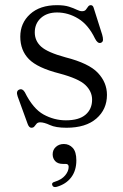

<svg xmlns="http://www.w3.org/2000/svg" viewBox="-20 -496 490 762"><path d="M206.5 -446.5Q166.5 -446.5 142.2 -424.5Q118 -402.5 118 -367.5Q118 -334 143.2 -311Q168.5 -288 240 -268.5Q332.5 -245 368.5 -206.8Q404.5 -168.5 404.5 -119.5Q404.5 -62 362.5 -25.5Q320.5 11 244 11Q201 11 178 0.2Q155 -10.5 139.5 -10.5Q130 -10.5 125.2 -5Q120.5 0.5 116.5 5.8Q112.5 11 104.5 11Q95.5 11 90 -3.5L50 -113.5Q42.5 -135 56.5 -140.5Q69.5 -145.5 78.5 -130Q111 -64.5 153 -41.5Q195 -18.5 241.5 -18.5Q293.5 -18.5 319.5 -40.8Q345.5 -63 345.5 -100.5Q345.5 -133 319 -158.5Q292.5 -184 215.5 -204.5Q129 -226.5 94.8 -261.2Q60.5 -296 60.5 -350.5Q60.5 -404.5 99.5 -440Q138.5 -475.5 206.5 -475.5Q235 -475.5 253.8 -469.5Q272.5 -463.5 284.5 -457.5Q296.5 -451.5 305.5 -451.5Q316 -451.5 320.8 -457.5Q325.5 -463.5 329.5 -469.5Q333.5 -475.5 340.5 -475.5Q349.5 -475.5 352.5 -462.5L385.5 -358.5Q389 -346.5 388.8 -337.8Q388.5 -329 380 -326Q367.5 -322 357 -343Q330.5 -398 290.5 -422.2Q250.5 -446.5 206.5 -446.5ZM229.5 154.5Q209.5 154.5 199.2 143.5Q189 132.5 189 116.5Q189 98.5 201.8 87Q214.5 75.5 233.5 75.5Q254.5 75.5 268.8 91Q283 106.5 283 140.5Q283 181 262.5 208Q242 235 205 245.5Q191 249 187.5 239Q183.5 229 197 225.5Q224.5 217 238.5 200.2Q252.5 183.5 252.5 166Q252.5 154.5 240.5 154.5Z"/></svg>

Font: Fraunces 9pt S000 Light
Style: Regular
Weight: 300
Version: Version 1.000; ttfautohint (v1.8.3)